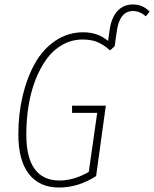

<svg xmlns="http://www.w3.org/2000/svg" viewBox="-20 -839 697 869"><path d="M581.1 -818.8Q626.5 -818.8 657.2 -786.1L640.1 -765.1Q612.8 -789.1 582 -789.1Q522 -789.1 508.8 -699.2L499 -629.9L478 -610.8Q448.7 -637.2 420.7 -648.7Q392.6 -660.2 355 -660.2Q305.2 -660.2 263.2 -636.7Q221.2 -613.3 191.4 -572.5Q161.6 -531.7 140.4 -477.1Q119.1 -422.4 109.1 -359.6Q99.1 -296.9 99.1 -229Q99.1 -125.5 137.2 -73.7Q175.3 -22 249 -22Q314.9 -22 381.8 -61L419.9 -328.1H306.2V-360.8H459L415 -42Q334.5 9.8 247.1 9.8Q158.7 9.8 110.8 -51.5Q63 -112.8 63 -231Q63 -322.3 82.5 -405Q102.1 -487.8 138.2 -552.2Q174.3 -616.7 231 -654.8Q287.6 -692.9 356.9 -692.9Q422.9 -692.9 469.2 -653.8L476.1 -703.1Q484.4 -760.3 512 -789.6Q539.6 -818.8 581.1 -818.8Z"/></svg>

Font: Fira Sans Compressed UltraLight
Style: Italic
Weight: 200
Width: 3
Italic angle: -8°
Designer: Carrois Corporate & Edenspiekermann AG
Foundry: Carrois Corporate GbR & Edenspiekermann AG
Version: Version 4.203;PS 004.203;hotconv 1.0.88;makeotf.lib2.5.64775